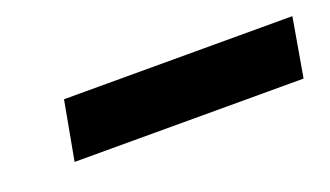

<svg xmlns="http://www.w3.org/2000/svg" viewBox="-29 -803 517 301"><g transform="rotate(-20 230.0 -653.0)"><path d="M61 -604 79 -702H460L443 -604Z"/></g></svg>

Font: DM Sans 11pt ExtraBold
Style: Italic
Weight: 800
Italic angle: -10°
Version: Version 4.004;gftools[0.9.30]